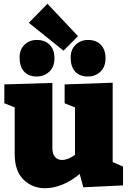

<svg xmlns="http://www.w3.org/2000/svg" viewBox="-20 -984 683 1019"><path d="M219 15Q152 15 105 -30.5Q58 -76 58 -167V-414L3 -436V-536L258 -544V-199Q258 -167 272 -151Q286 -135 309 -135Q340 -135 378 -162V-414L323 -436V-536L578 -545V-124L633 -100V0L422 10L403 -61Q358 -23 310.5 -4Q263 15 219 15ZM317 -715 133 -863 232 -964 394 -792ZM447 -578Q403 -578 379.5 -603.5Q356 -629 355 -675Q354 -720 381 -746Q408 -772 447 -772Q491 -772 515.5 -746Q540 -720 540 -675Q540 -629 513 -603.5Q486 -578 447 -578ZM175 -578Q132 -578 108.5 -603.5Q85 -629 84 -675Q83 -720 109.5 -746Q136 -772 175 -772Q219 -772 244 -746Q269 -720 269 -675Q269 -629 241.5 -603.5Q214 -578 175 -578Z"/></svg>

Font: Bitter Black
Style: Regular
Weight: 900
Designer: Sol Matas, and Bitter project Authors
Foundry: Sol Matas
Version: Version 2.001